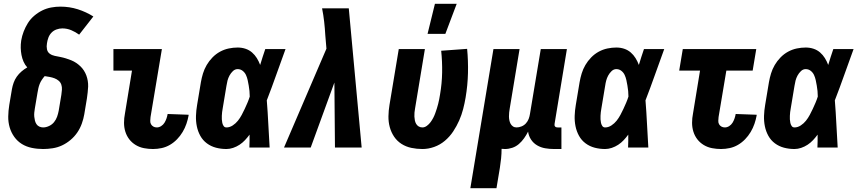

<svg xmlns="http://www.w3.org/2000/svg" viewBox="-20 -779 4540 1014"><path d="M208 8Q177 8 148 2Q119 -4 95.5 -18.5Q72 -33 55.5 -56Q39 -79 31 -106.5Q23 -134 23.5 -164Q24 -194 29 -225L43 -308Q46 -325 52 -342Q58 -359 68.5 -374Q79 -389 93.5 -401.5Q108 -414 124 -423Q112 -436 104.5 -453Q97 -470 93.5 -488.5Q90 -507 89.5 -526Q89 -545 92 -565Q96 -589 105 -612.5Q114 -636 127.5 -657.5Q141 -679 161 -696Q181 -713 203.5 -724Q226 -735 250.5 -739.5Q275 -744 299 -744Q347 -744 391 -730Q435 -716 473 -692L398 -596Q379 -610 356.5 -619.5Q334 -629 309 -629Q294 -629 278.5 -623.5Q263 -618 252 -606.5Q241 -595 235.5 -580Q230 -565 228 -550Q225 -534 228 -519Q231 -504 242.5 -495.5Q254 -487 269 -484Q284 -481 299 -478Q314 -475 328.5 -470.5Q343 -466 356.5 -460.5Q370 -455 382 -447Q394 -439 404.5 -429Q415 -419 423 -406.5Q431 -394 436 -380.5Q441 -367 443.5 -352Q446 -337 445.5 -321.5Q445 -306 443 -290.5Q441 -275 439 -259L425 -175Q421 -151 412 -126Q403 -101 388 -79Q373 -57 352 -39.5Q331 -22 307.5 -11Q284 0 258 4Q232 8 208 8ZM208 -106Q223 -106 239 -113.5Q255 -121 265.5 -134Q276 -147 281.5 -162.5Q287 -178 290 -194L304 -278Q306 -291 307 -305Q308 -319 304 -331.5Q300 -344 290 -352.5Q280 -361 268 -365.5Q256 -370 243 -372.5Q230 -375 216 -377Q208 -368 201 -357.5Q194 -347 189.5 -335.5Q185 -324 182.5 -312.5Q180 -301 178 -289L164 -206Q162 -195 161 -184Q160 -173 161 -162.5Q162 -152 164.5 -142Q167 -132 172.5 -123.5Q178 -115 187.5 -110.5Q197 -106 208 -106Z M788 8Q764 8 740.5 3.5Q717 -1 697 -13Q677 -25 663 -43Q649 -61 642 -83.5Q635 -106 635 -130.5Q635 -155 640 -180L677 -406H579V-520H835L775 -161Q774 -151 773.5 -141Q773 -131 777.5 -123Q782 -115 790 -110.5Q798 -106 808 -106Q820 -106 831 -113Q842 -120 848.5 -130.5Q855 -141 859 -152.5Q863 -164 865 -175V-177L976 -173V-169Q972 -147 964.5 -125Q957 -103 944.5 -82Q932 -61 915 -43.5Q898 -26 877.5 -14Q857 -2 834 3Q811 8 788 8Z M1176 8Q1147 8 1120.5 1Q1094 -6 1072.5 -22Q1051 -38 1038 -61.5Q1025 -85 1019.5 -112Q1014 -139 1015 -167.5Q1016 -196 1021 -225L1041 -345Q1045 -368 1052 -391Q1059 -414 1071.5 -435.5Q1084 -457 1102 -475.5Q1120 -494 1142 -506Q1164 -518 1188 -523Q1212 -528 1235 -528Q1257 -528 1276.5 -521.5Q1296 -515 1311 -502Q1326 -489 1336.5 -472Q1347 -455 1354 -436Q1360 -457 1367 -478Q1374 -499 1381 -520H1488Q1463 -452 1439 -384Q1415 -316 1389 -249Q1394 -187 1397 -124.5Q1400 -62 1404 0H1297Q1298 -17 1298 -34Q1298 -51 1298 -68Q1287 -53 1274 -39Q1261 -25 1245 -14.5Q1229 -4 1211 2Q1193 8 1176 8ZM1176 -106Q1193 -106 1209 -116.5Q1225 -127 1236.5 -141.5Q1248 -156 1256.5 -172Q1265 -188 1272.5 -204Q1280 -220 1287 -236.5Q1294 -253 1299 -269Q1299 -284 1297.5 -298.5Q1296 -313 1293.5 -327.5Q1291 -342 1288 -356Q1285 -370 1279 -383Q1273 -396 1261.5 -405Q1250 -414 1235 -414Q1221 -414 1210 -403.5Q1199 -393 1192 -380Q1185 -367 1181.5 -353.5Q1178 -340 1176 -326L1156 -206Q1154 -196 1153 -186.5Q1152 -177 1151.5 -167.5Q1151 -158 1151.5 -148.5Q1152 -139 1154 -130Q1156 -121 1161 -113.5Q1166 -106 1176 -106Z M1480 0 1704 -522 1698 -593Q1696 -629 1692 -664.5Q1688 -700 1681 -735H1822L1890 0H1749L1746 -343L1621 0Z M2211 8Q2181 8 2152.5 2Q2124 -4 2100.5 -19Q2077 -34 2061.5 -57Q2046 -80 2038.5 -107.5Q2031 -135 2031.5 -165Q2032 -195 2037 -225L2086 -520H2224L2172 -206Q2170 -195 2169 -184.5Q2168 -174 2168.5 -163.5Q2169 -153 2171 -143Q2173 -133 2178 -124.5Q2183 -116 2191.5 -111Q2200 -106 2211 -106Q2223 -106 2234.5 -114.5Q2246 -123 2254 -134Q2262 -145 2268 -156.5Q2274 -168 2278.5 -180.5Q2283 -193 2287 -205.5Q2291 -218 2294 -230Q2297 -242 2299.5 -254.5Q2302 -267 2304 -280Q2314 -338 2315 -396Q2316 -454 2310 -511L2447 -521Q2453 -458 2451.5 -393.5Q2450 -329 2439 -264Q2434 -234 2426 -203Q2418 -172 2405 -142.5Q2392 -113 2373.5 -85Q2355 -57 2329.5 -35.5Q2304 -14 2273 -3Q2242 8 2211 8ZM2238 -600 2277 -759H2392L2332 -600Z M2464 215 2586 -520H2724L2672 -206Q2670 -195 2669 -185Q2668 -175 2668 -164.5Q2668 -154 2670 -144Q2672 -134 2676.5 -125.5Q2681 -117 2689 -111.5Q2697 -106 2708 -106Q2721 -106 2734.5 -111.5Q2748 -117 2757.5 -127.5Q2767 -138 2772 -151Q2777 -164 2779 -178L2836 -520H2974L2909 -126Q2908 -122 2908.5 -118Q2909 -114 2911.5 -111Q2914 -108 2917.5 -107Q2921 -106 2925 -106H2945V8H2906Q2882 8 2859 4Q2836 0 2816.5 -11.5Q2797 -23 2784.5 -42Q2772 -61 2769 -84Q2760 -66 2748 -49Q2736 -32 2720.5 -18.5Q2705 -5 2685.5 1.5Q2666 8 2647 8Q2642 8 2638 7.5Q2634 7 2629 7Q2629 32 2626.5 57Q2624 82 2620 107L2602 215Z M3176 8Q3147 8 3120.5 1Q3094 -6 3072.5 -22Q3051 -38 3038 -61.5Q3025 -85 3019.5 -112Q3014 -139 3015 -167.5Q3016 -196 3021 -225L3041 -345Q3045 -368 3052 -391Q3059 -414 3071.5 -435.5Q3084 -457 3102 -475.5Q3120 -494 3142 -506Q3164 -518 3188 -523Q3212 -528 3235 -528Q3257 -528 3276.5 -521.5Q3296 -515 3311 -502Q3326 -489 3336.5 -472Q3347 -455 3354 -436Q3360 -457 3367 -478Q3374 -499 3381 -520H3488Q3463 -452 3439 -384Q3415 -316 3389 -249Q3394 -187 3397 -124.5Q3400 -62 3404 0H3297Q3298 -17 3298 -34Q3298 -51 3298 -68Q3287 -53 3274 -39Q3261 -25 3245 -14.5Q3229 -4 3211 2Q3193 8 3176 8ZM3176 -106Q3193 -106 3209 -116.5Q3225 -127 3236.5 -141.5Q3248 -156 3256.5 -172Q3265 -188 3272.5 -204Q3280 -220 3287 -236.5Q3294 -253 3299 -269Q3299 -284 3297.5 -298.5Q3296 -313 3293.5 -327.5Q3291 -342 3288 -356Q3285 -370 3279 -383Q3273 -396 3261.5 -405Q3250 -414 3235 -414Q3221 -414 3210 -403.5Q3199 -393 3192 -380Q3185 -367 3181.5 -353.5Q3178 -340 3176 -326L3156 -206Q3154 -196 3153 -186.5Q3152 -177 3151.5 -167.5Q3151 -158 3151.5 -148.5Q3152 -139 3154 -130Q3156 -121 3161 -113.5Q3166 -106 3176 -106Z M3788 8Q3764 8 3740.5 3.5Q3717 -1 3697 -13Q3677 -25 3663 -43Q3649 -61 3642 -83.5Q3635 -106 3635 -130.5Q3635 -155 3640 -180L3677 -406H3567L3586 -520H3974L3955 -406H3816L3775 -161Q3774 -151 3773.5 -141Q3773 -131 3777.5 -123Q3782 -115 3790 -110.5Q3798 -106 3808 -106Q3820 -106 3831 -113Q3842 -120 3848.5 -130.5Q3855 -141 3859 -152.5Q3863 -164 3865 -175V-177L3976 -173V-169Q3972 -147 3964.5 -125Q3957 -103 3944.5 -82Q3932 -61 3915 -43.5Q3898 -26 3877.5 -14Q3857 -2 3834 3Q3811 8 3788 8Z M4176 8Q4147 8 4120.5 1Q4094 -6 4072.5 -22Q4051 -38 4038 -61.5Q4025 -85 4019.5 -112Q4014 -139 4015 -167.5Q4016 -196 4021 -225L4041 -345Q4045 -368 4052 -391Q4059 -414 4071.5 -435.5Q4084 -457 4102 -475.5Q4120 -494 4142 -506Q4164 -518 4188 -523Q4212 -528 4235 -528Q4257 -528 4276.5 -521.5Q4296 -515 4311 -502Q4326 -489 4336.5 -472Q4347 -455 4354 -436Q4360 -457 4367 -478Q4374 -499 4381 -520H4488Q4463 -452 4439 -384Q4415 -316 4389 -249Q4394 -187 4397 -124.5Q4400 -62 4404 0H4297Q4298 -17 4298 -34Q4298 -51 4298 -68Q4287 -53 4274 -39Q4261 -25 4245 -14.5Q4229 -4 4211 2Q4193 8 4176 8ZM4176 -106Q4193 -106 4209 -116.5Q4225 -127 4236.5 -141.5Q4248 -156 4256.5 -172Q4265 -188 4272.5 -204Q4280 -220 4287 -236.5Q4294 -253 4299 -269Q4299 -284 4297.5 -298.5Q4296 -313 4293.5 -327.5Q4291 -342 4288 -356Q4285 -370 4279 -383Q4273 -396 4261.5 -405Q4250 -414 4235 -414Q4221 -414 4210 -403.5Q4199 -393 4192 -380Q4185 -367 4181.5 -353.5Q4178 -340 4176 -326L4156 -206Q4154 -196 4153 -186.5Q4152 -177 4151.5 -167.5Q4151 -158 4151.5 -148.5Q4152 -139 4154 -130Q4156 -121 4161 -113.5Q4166 -106 4176 -106Z"/></svg>

Font: Iosevka Heavy
Style: Italic
Weight: 900
Italic angle: -9°
Monospace: yes
Designer: Belleve Invis
Foundry: Belleve Invis
Version: Version 32.5.0; ttfautohint (v1.8.4)